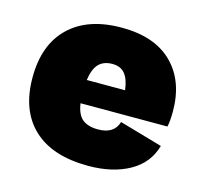

<svg xmlns="http://www.w3.org/2000/svg" viewBox="-82 -601 747 702"><g transform="rotate(15 291.5 -250.0)"><path d="M551 -204H222Q228 -162 249 -145Q270 -128 308 -128Q369 -128 383 -176L546 -129Q527 -61 463.5 -25.5Q400 10 308 10Q172 10 100 -57.5Q28 -125 28 -250Q28 -374 98.5 -442Q169 -510 297 -510Q422 -510 489 -443.5Q556 -377 556 -262Q556 -226 551 -204ZM222 -292H367Q362 -333 345.5 -353Q329 -373 298 -373Q265 -373 246.5 -354Q228 -335 222 -292Z"/></g></svg>

Font: Work Sans ExtraBold
Style: Regular
Weight: 800
Designer: Wei Huang
Foundry: Wei Huang
Version: Version 1.500